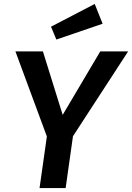

<svg xmlns="http://www.w3.org/2000/svg" viewBox="-20 -951 668 971"><path d="M459 -931 238 -816 265 -751 499 -831ZM628 -691H487L297 -370L197 -691H58L217 -261L180 0H312L349 -262Z"/></svg>

Font: Fira Sans Medium
Style: Italic
Weight: 500
Italic angle: -8°
Designer: bBox Type GmbH & Carrois Corporate GbR & Edenspiekermann AG
Foundry: bBox Type GmbH & Carrois Corporate GbR & Edenspiekermann AG
Version: Version 4.301;PS 004.301;hotconv 1.0.88;makeotf.lib2.5.64775